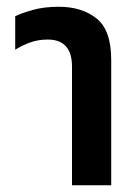

<svg xmlns="http://www.w3.org/2000/svg" viewBox="-20 -548 414 568"><path d="M193 0H309V-371Q309 -459 265.5 -493.5Q222 -528 154 -528Q110 -528 76.5 -518.5Q43 -509 25 -500V-401Q46 -414 69.5 -422.5Q93 -431 121 -431Q193 -431 193 -351Z"/></svg>

Font: Noto Sans Thai UI Condensed Semi
Style: Regular
Weight: 600
Width: 3
Designer: Monotype Design Team
Foundry: Monotype Imaging Inc.
Version: Version 1.901